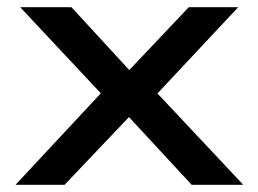

<svg xmlns="http://www.w3.org/2000/svg" viewBox="-20 -512 714 532"><path d="M23 0 286 -282 287 -224 36 -492H178L351 -304H325L503 -492H640L390 -225L391 -280L654 0H511L325 -201H350L159 0Z"/></svg>

Font: Nunito Sans 10pt Expanded SemiBold
Style: Regular
Weight: 600
Width: 7
Designer: Vernon Adams
Foundry: Vernon Adams
Version: Version 3.101;gftools[0.9.27]